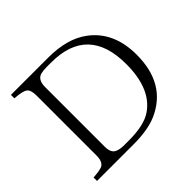

<svg xmlns="http://www.w3.org/2000/svg" viewBox="-162 -918 1112 1112"><g transform="rotate(-45 393.5 -362.5)"><path d="M49.8 -714.8H354.5Q509.8 -714.8 600.6 -647.5Q729.5 -553.2 729.5 -363.8Q729.5 -126 540.5 -42Q467.3 -9.8 349.6 -9.8H49.8V-38.1Q99.1 -41 122.1 -49.8Q151.9 -63.5 151.9 -115.7V-606.4Q151.9 -654.3 132.8 -667.5Q114.3 -682.1 49.8 -686.5ZM346.7 -682.6H310.5Q284.2 -682.6 262.7 -677.7Q221.7 -667 221.7 -606.4V-116.7Q221.7 -68.8 250.5 -55.2Q270.5 -44.9 310.5 -44.9H346.7Q472.7 -44.9 533.7 -87.9Q648.4 -167 648.4 -368.7Q648.4 -682.6 346.7 -682.6Z"/></g></svg>

Font: I.MingCP
Style: Regular
Weight: 400
Designer: I.Font Project
Version: Version 8.000; Sep 06, 2022